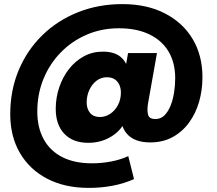

<svg xmlns="http://www.w3.org/2000/svg" viewBox="-20 -690 1058 937"><path d="M576 -185 598 -112Q575 -56 524.5 -24.5Q474 7 411 7Q336 7 294 -37Q252 -81 252 -159Q252 -213 269 -263.5Q286 -314 316.5 -353Q347 -392 389 -415Q431 -438 482 -438Q538 -438 569 -412Q600 -386 606 -341L586 -324L605 -431H746L702 -183Q697 -149 703 -129Q709 -109 738 -109Q764 -109 782 -126.5Q800 -144 812 -173.5Q824 -203 829.5 -238Q835 -273 835 -308Q835 -384 802.5 -438.5Q770 -493 708.5 -522.5Q647 -552 560 -552Q475 -552 402.5 -520.5Q330 -489 276 -433.5Q222 -378 192 -304.5Q162 -231 162 -146Q162 -67 193.5 -10Q225 47 284.5 77Q344 107 428 107Q477 107 523 98Q569 89 606 72L634 184Q585 206 529 216.5Q473 227 413 227Q297 227 211 182.5Q125 138 77.5 57Q30 -24 30 -133Q30 -249 71 -347Q112 -445 186 -517.5Q260 -590 360 -630Q460 -670 577 -670Q697 -670 785 -624.5Q873 -579 920.5 -499Q968 -419 968 -313Q968 -250 951.5 -193Q935 -136 902.5 -91.5Q870 -47 822.5 -21Q775 5 713 5Q635 5 598.5 -38Q562 -81 573 -154ZM502 -313Q473 -313 451 -296Q429 -279 416 -251Q403 -223 403 -190Q403 -159 419.5 -139Q436 -119 467 -119Q495 -119 518.5 -135Q542 -151 556 -178Q570 -205 570 -238Q570 -260 562 -277Q554 -294 539 -303.5Q524 -313 502 -313Z"/></svg>

Font: Albert Sans Black
Style: Regular
Weight: 900
Designer: Andreas Rasmussen
Foundry: a.Foundry
Version: Version 1.025